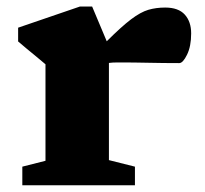

<svg xmlns="http://www.w3.org/2000/svg" viewBox="-20 -552 610 572"><path d="M472 -529.5Q511.5 -529.5 530.5 -508.5Q549.5 -487.5 549.5 -452.5Q549.5 -414 537.2 -389Q525 -364 514 -364Q466 -364 422.8 -365Q379.5 -366 332.5 -366Q314.5 -366 304.5 -364.5V-75L382 -55.5V0H46.5V-55.5L115.5 -73V-360.5Q106 -369 83.8 -387Q61.5 -405 34 -428.5V-469.5L218 -532.5H254.5L298 -429Q342 -473 370.5 -494.5Q399 -516 422 -522.8Q445 -529.5 472 -529.5Z"/></svg>

Font: Newsreader 6pt
Style: Bold
Weight: 700
Designer: Hugues Gentile
Foundry: Production Type
Version: Version 1.003; ttfautohint (v1.8.3)